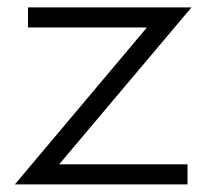

<svg xmlns="http://www.w3.org/2000/svg" viewBox="-20 -485 542 505"><path d="M473.2 0V-52.7H135.5L483.6 -465.5H53.6V-412.7H366.4L19.1 0Z"/></svg>

Font: Spartan MB
Style: Regular
Weight: 212
Designer: Matt Bailey, Mirko Velimirovic
Foundry: Matt Bailey
Version: Version 1.005